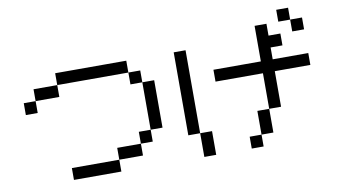

<svg xmlns="http://www.w3.org/2000/svg" viewBox="-81 -1036 2163 1227"><g transform="rotate(-10 1000.0 -423.0)"><path d="M846.2 -538.5H923.1V-230.8H846.2ZM615.4 -76.9V0H307.7V-76.9ZM769.2 -153.8V-76.9H615.4V-153.8ZM846.2 -230.8V-153.8H769.2V-230.8ZM769.2 -615.4H846.2V-538.5H769.2ZM153.8 -538.5V-461.5H76.9V-538.5ZM307.7 -615.4V-538.5H153.8V-615.4ZM307.7 -692.3H769.2V-615.4H307.7Z M1076.9 -692.3H1153.8V-153.8H1076.9ZM1615.4 -769.2H1692.3V-538.5H1923.1V-461.5H1692.3V-230.8H1615.4V-461.5H1307.7V-538.5H1615.4ZM1153.8 -153.8H1230.8V0H1153.8ZM1615.4 -230.8V-76.9H1538.5V-230.8ZM1538.5 -76.9V0H1461.5V-76.9ZM1846.2 -769.2H1923.1V-692.3H1846.2ZM1769.2 -846.2H1846.2V-769.2H1769.2ZM1692.3 -692.3H1769.2V-615.4H1692.3ZM1615.4 -769.2H1692.3V-692.3H1615.4Z"/></g></svg>

Font: Mintsoda - Lime Green 13x16
Style: Regular
Weight: 400
Designer: Mintsoda-15
Version: Version 1.0